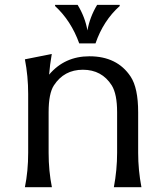

<svg xmlns="http://www.w3.org/2000/svg" viewBox="-20 -782 695 802"><path d="M210 -761.7H304.2Q335.4 -710.9 345.2 -654.8Q355 -710.4 385.7 -761.7H480V-756.8Q411.6 -695.8 378.9 -600.6H311Q276.9 -695.3 210 -756.8ZM84 0Q97.7 -66.9 97.7 -144V-389.2Q97.7 -463.9 84 -534.2L196.3 -556.6Q188.5 -512.2 185.1 -470.2Q250 -546.9 353.5 -546.9Q469.2 -546.9 525.4 -462.4Q557.1 -415 557.1 -313V-143.6Q557.1 -71.8 570.8 0H455.6Q469.2 -72.3 469.2 -144V-313.5Q469.2 -389.2 446.8 -425.3Q405.3 -490.7 326.2 -490.7Q247.6 -490.7 205.1 -425.3Q183.1 -391.6 183.1 -313.5V-144Q183.1 -67.4 196.8 0Z"/></svg>

Font: Classica
Style: Book
Weight: 400
Designer: Wojciech Kalinowski "wmk69" (wmk69@o2.pl)
Foundry: Wojciech Kalinowski "wmk69" (wmk69@o2.pl)
Version: Version 2.1.1; 2021-05-14